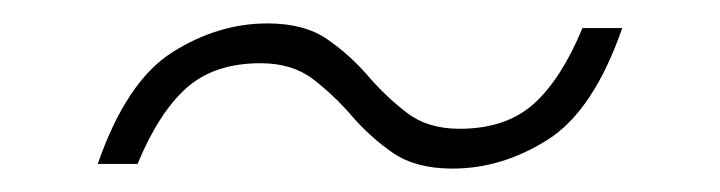

<svg xmlns="http://www.w3.org/2000/svg" viewBox="-20 -338 615 164"><path d="M63.5 -198Q88 -268.5 127 -293.2Q166 -318 208.5 -318Q240 -318 259.5 -304.5Q279 -291 294.5 -273Q310 -255 327.8 -241.5Q345.5 -228 372.5 -228Q412 -228 435.8 -249.2Q459.5 -270.5 477.5 -314H511.5Q487 -243.5 448 -218.8Q409 -194 366.5 -194Q335 -194 315.5 -207.5Q296 -221 280.5 -239Q265 -257 247.2 -270.5Q229.5 -284 202.5 -284Q163 -284 139.2 -262.8Q115.5 -241.5 97.5 -198Z"/></svg>

Font: Newsreader 72pt
Style: Italic
Weight: 400
Italic angle: -17°
Designer: Hugues Gentile
Foundry: Production Type
Version: Version 1.003; ttfautohint (v1.8.3)